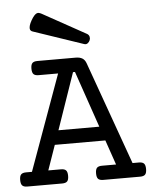

<svg xmlns="http://www.w3.org/2000/svg" viewBox="-56 -849 711 896"><g transform="rotate(-5 300.0 -401.5)"><path d="M198.7 -66.4Q215.3 -66.4 222.4 -59.1Q229.5 -51.8 229.5 -33.2Q229.5 -14.6 222.4 -7.3Q215.3 0 198.7 0H35.6Q19 0 12 -7.3Q4.9 -14.6 4.9 -33.2Q4.9 -51.8 12 -59.1Q19 -66.4 35.6 -66.4H63L224.6 -513.2H133.3Q116.7 -513.2 109.6 -520.5Q102.5 -527.8 102.5 -546.4Q102.5 -564.9 109.6 -572.3Q116.7 -579.6 133.3 -579.6H312.5Q332 -579.6 344 -572.3Q356 -564.9 361.8 -547.9L534.2 -66.4H564Q580.6 -66.4 587.6 -59.1Q594.7 -51.8 594.7 -33.2Q594.7 -14.6 587.6 -7.3Q580.6 0 564 0H391.1Q374.5 0 367.4 -7.3Q360.4 -14.6 360.4 -33.2Q360.4 -51.8 367.4 -59.1Q374.5 -66.4 391.1 -66.4H457L417 -182.6H180.2L139.6 -66.4ZM203.1 -249H394.5L303.7 -513.2H294.4ZM375.5 -685.1Q383.8 -680.2 386 -671.6Q388.2 -663.1 384.8 -654.8Q381.3 -646.5 374.3 -641.4Q367.2 -636.2 357.9 -639.2L123 -718.8Q118.2 -720.2 114.7 -723.9Q111.3 -727.5 110.8 -733.6Q110.4 -739.7 113 -748.8Q115.7 -757.8 123 -771Q130.9 -784.7 137.2 -791.7Q143.6 -798.8 149.2 -801.3Q154.8 -803.7 160.4 -802.2Q166 -800.8 172.4 -797.4Z"/></g></svg>

Font: Courier Prime
Style: Regular
Weight: 400
Designer: Alan Dague-Greene
Foundry: Quote-Unquote Apps
Version: Version 1.203